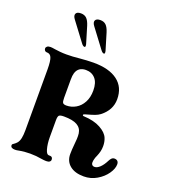

<svg xmlns="http://www.w3.org/2000/svg" viewBox="-168 -1070 1085 1215"><g transform="rotate(20 374.0 -463.0)"><path d="M408 -84Q408 -112 412 -152Q414 -170 415 -188.5Q416 -207 414 -225Q409 -260 379 -277Q349 -294 290 -294Q264 -294 257 -286.5Q250 -279 250 -254V-140Q250 -95 260 -60Q265 -43 271.5 -36Q278 -29 290 -30H292Q301 -30 305.5 -24.5Q310 -19 310 -10Q310 -1 302.5 4.5Q295 10 280 10Q271 10 263.5 9Q256 8 248 7Q211 0 169 0Q129 0 94 7Q81 10 70 10Q40 10 40 -10Q40 -15 43.5 -18Q47 -21 52 -24Q56 -27 61 -31Q66 -35 70 -40Q81 -53 85.5 -75Q90 -97 90 -130V-538Q90 -596 80 -618Q71 -638 50 -638H48Q40 -638 35 -644Q30 -650 30 -658Q30 -666 37.5 -672Q45 -678 60 -678Q69 -678 93 -674Q107 -672 126.5 -670Q146 -668 169 -668Q212 -668 257 -673Q279 -675 303.5 -676.5Q328 -678 350 -678Q455 -678 512 -635Q569 -592 569 -511Q569 -438 504 -388Q491 -378 472 -371Q453 -364 424 -356L410 -352Q399 -349 399 -344Q399 -338 409 -338Q476 -335 520 -311Q564 -287 577 -255Q587 -231 587 -202Q587 -183 583 -166.5Q579 -150 571 -131Q565 -119 562 -107Q558 -94 558 -81Q558 -72 563.5 -66Q569 -60 579 -60Q597 -60 615.5 -77.5Q634 -95 650 -127Q656 -139 663.5 -146Q671 -153 682 -153Q695 -153 702.5 -145.5Q710 -138 710 -124Q710 -95 686.5 -61Q663 -27 623 -3.5Q583 20 536 20Q476 20 442 -8Q408 -36 408 -84ZM408 -511Q408 -564 384 -591Q360 -618 320 -618Q295 -618 278.5 -606.5Q262 -595 255 -572Q250 -556 250 -528V-404Q250 -379 256 -371.5Q262 -364 280 -364Q313 -364 342.5 -381Q372 -398 390 -431.5Q408 -465 408 -511ZM265 -771 231 -884Q221 -916 206.5 -930Q192 -944 168 -944Q142 -944 135 -929.5Q128 -915 145 -893L238 -769Q250 -752 261 -752Q265 -752 266 -757Q267 -762 265 -771ZM395 -773 361 -886Q351 -918 336.5 -932Q322 -946 298 -946Q272 -946 265 -931.5Q258 -917 275 -895L368 -771Q380 -754 391 -754Q395 -754 396 -759Q397 -764 395 -773Z"/></g></svg>

Font: Raigarh
Style: Regular
Weight: 400
Designer: jaikishan Patel
Foundry: MagicType
Version: Version 1.000;FEAKit 1.0